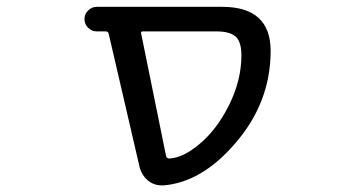

<svg xmlns="http://www.w3.org/2000/svg" viewBox="-20 -567 1040 565"><path d="M400.4 -474.6Q393.6 -474.6 395.5 -467.8L468.8 -107.4Q470.7 -100.6 478.5 -100.6Q518.6 -102.5 566.4 -142.6Q618.2 -185.5 654.3 -258.3Q690.4 -331.1 690.4 -404.3Q690.4 -443.4 673.8 -459Q657.2 -474.6 616.2 -474.6ZM776.4 -417Q776.4 -263.7 669.9 -142.6Q572.3 -30.3 460.9 -21.5Q458 -21.5 455.1 -21.5Q433.6 -21.5 416 -35.2Q396.5 -51.8 390.6 -76.2L299.8 -467.8Q297.9 -474.6 291 -474.6H264.6Q250 -474.6 239.3 -485.4Q228.5 -496.1 228.5 -510.7Q228.5 -525.4 239.3 -536.1Q250 -546.9 264.6 -546.9H633.8Q776.4 -546.9 776.4 -417Z"/></svg>

Font: Rounded Mgen+ 2m regular
Style: Regular
Weight: 400
Designer: [Source Han Sans]
Ryoko NISHIZUKA  (kana & ideographs); Paul D. Hunt (Latin, Greek & Cyrillic); Wenlong ZHANG  (bopomofo
Version: Version 1.059.20150602